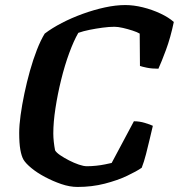

<svg xmlns="http://www.w3.org/2000/svg" viewBox="-20 -740 708 760"><path d="M287 0Q256 0 222.5 -11.5Q189 -23 158 -39.5Q127 -56 104.5 -74.5Q82 -93 73 -108Q65 -122 60.5 -147.5Q56 -173 56 -214Q56 -244 61.5 -284Q67 -324 76.5 -369.5Q86 -415 98.5 -459.5Q111 -504 126 -542.5Q141 -581 157 -607Q186 -629 224.5 -649Q263 -669 307 -685Q351 -701 394.5 -710.5Q438 -720 476 -720Q509 -720 545.5 -711Q582 -702 615 -686.5Q648 -671 668 -653Q655 -591 637 -542.5Q619 -494 607 -468Q581 -468 561.5 -472Q542 -476 534 -479L533 -607Q523 -613 504.5 -619Q486 -625 466.5 -629.5Q447 -634 433 -634Q412 -634 386 -630.5Q360 -627 335 -622Q310 -617 290 -610Q272 -579 254 -530Q236 -481 222 -424Q208 -367 199.5 -311.5Q191 -256 191 -212Q191 -196 193 -178Q195 -160 198 -145Q203 -136 218.5 -125.5Q234 -115 253.5 -105Q273 -95 292 -88.5Q311 -82 324 -82Q341 -82 360.5 -84Q380 -86 396.5 -89.5Q413 -93 422 -95L510 -260Q532 -260 553.5 -253.5Q575 -247 585 -242Q580 -221 573 -191Q566 -161 558 -130Q550 -99 541 -76Q521 -62 483 -44Q445 -26 394.5 -13Q344 0 287 0Z"/></svg>

Font: Texturina Medium 12pt
Style: Bold Italic
Weight: 700
Italic angle: -11°
Version: Version 1.002